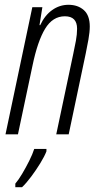

<svg xmlns="http://www.w3.org/2000/svg" viewBox="-20 -561 424 802"><path d="M3 0 115 -531H157L145 -456H148Q167 -497 198 -519Q229 -541 266 -541Q305 -541 330 -519Q355 -497 355 -450Q355 -428 349.5 -396.5Q344 -365 338 -337L267 0H215L286 -336Q292 -363 297 -390.5Q302 -418 302 -441Q302 -493 251 -493Q200 -493 168.5 -441Q137 -389 116 -288L55 0ZM44 206Q57 191 72.5 165Q88 139 102 111Q116 83 123 61H174V71Q166 92 148.5 120.5Q131 149 110.5 176.5Q90 204 72 221H44Z"/></svg>

Font: Noto Sans ExtraCondensed Light
Style: Italic
Weight: 300
Width: 2
Italic angle: -12°
Designer: Monotype Design Team
Foundry: Monotype Imaging Inc.
Version: Version 2.013; ttfautohint (v1.8.4.7-5d5b)